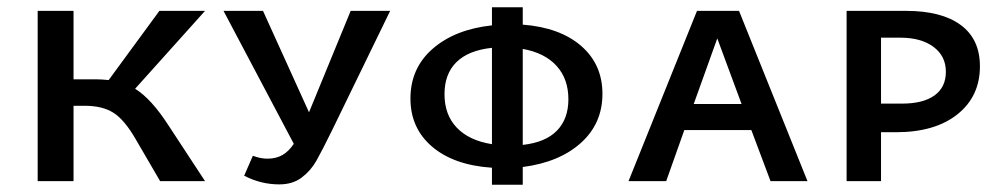

<svg xmlns="http://www.w3.org/2000/svg" viewBox="-20 -500 2764 530"><path d="M445 -154 546 0H422L355 -115Q324 -169 293.5 -188.5Q263 -208 214 -208H183V0H84V-470H183V-281H247Q260 -281 280 -279L420 -470H546L353 -255Q398 -227 445 -154Z M1057 -470 897 -141Q869 -84 853.5 -56.5Q838 -29 813 -10Q788 9 751 9Q700 9 654 -15L678 -70Q699 -62 718 -62Q742 -62 759.5 -72Q777 -82 791 -103L597 -470H706L833 -190L948 -470Z M1423 -39V10H1338V-37Q1233 -44 1173 -95Q1113 -146 1113 -228Q1113 -312 1174.5 -365.5Q1236 -419 1338 -430V-480H1423V-432Q1526 -424 1584.5 -373Q1643 -322 1643 -241Q1643 -159 1583.5 -105.5Q1524 -52 1423 -39ZM1338 -102V-368Q1273 -361 1240 -328.5Q1207 -296 1207 -240Q1207 -183 1241 -147.5Q1275 -112 1338 -102ZM1549 -226Q1549 -282 1516.5 -318Q1484 -354 1423 -365V-100Q1486 -107 1517.5 -139.5Q1549 -172 1549 -226Z M2054 -141H1869L1819 0H1715L1904 -470H2020L2209 0H2107ZM2027 -213 1960 -394 1895 -213Z M2685 -317Q2685 -234 2623 -184.5Q2561 -135 2453 -135H2412V0H2317V-470H2481Q2579 -470 2632 -431Q2685 -392 2685 -317ZM2591 -302Q2591 -345 2557 -370.5Q2523 -396 2465 -396H2412V-214H2470Q2528 -214 2559.5 -236.5Q2591 -259 2591 -302Z"/></svg>

Font: Ysabeau SC Semibold
Style: Regular
Weight: 600
Designer: Christian Thalmann (Catharsis Fonts)
Version: Version 0.003